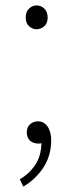

<svg xmlns="http://www.w3.org/2000/svg" viewBox="-20 -523 271 709"><path d="M115 -415Q100 -415 87.5 -426Q75 -437 75 -458Q75 -480 87.5 -491.5Q100 -503 115 -503Q131 -503 143.5 -491.5Q156 -480 156 -458Q156 -437 143.5 -426Q131 -415 115 -415ZM53 139Q88 119 110 86Q132 53 133 6Q130 7 126.5 7Q123 7 120 7Q103 7 91 -3.5Q79 -14 79 -34Q79 -54 91.5 -64.5Q104 -75 120 -75Q142 -75 155.5 -56Q169 -37 169 -5Q169 52 140 96Q111 140 66 166Z"/></svg>

Font: SpoqaHanSans
Style: Thin
Weight: 250
Designer: [Spoqa Han Sans] Dong-huui Kim \uAE40 \uB3D9 \uD718   [Noto Sans] Ryoko NISHIZUKA \u897F \u585A \u6DBC \u5B50  (kana & i
Foundry: Spoqa (http://bi.spoqa.com)
Version: Version 1.004;PS 1.004;hotconv 1.0.82;makeotf.lib2.5.63406